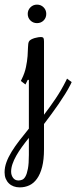

<svg xmlns="http://www.w3.org/2000/svg" viewBox="-95 -560 330 830"><path d="M29.8 -379.9Q32.7 -385.7 39.8 -389.4Q46.9 -393.1 54.9 -395.5Q63 -397.9 70.3 -398.9Q77.6 -399.9 80.1 -399.9Q90.8 -399.9 93 -395.5Q95.2 -391.1 95.2 -379.9V-64Q120.1 -96.2 145.3 -133.5Q170.4 -170.9 189.9 -210L194.8 -220.2L214.8 -205.1L210 -194.8Q200.2 -175.3 186.8 -153.8Q173.3 -132.3 158.2 -110.1Q143.1 -87.9 126.7 -65.9Q110.4 -43.9 95.2 -23.9V85Q95.2 129.9 87.2 161.4Q79.1 192.9 64.9 212.6Q50.8 232.4 31.7 241.2Q12.7 250 -9.8 250Q-23.9 250 -35.9 245.6Q-47.9 241.2 -56.6 232.7Q-65.4 224.1 -70.3 212.2Q-75.2 200.2 -75.2 185.1Q-75.2 163.1 -67.1 141.1Q-59.1 119.1 -44.7 95.7Q-30.3 72.3 -11.2 47.6Q7.8 22.9 29.8 -3.9V-214.8H24.9L15.1 -194.8L-4.9 -210L0 -220.2Q12.2 -245.1 17.3 -270.3Q22.5 -295.4 24.2 -317.4Q25.9 -339.4 26.1 -356Q26.4 -372.6 29.8 -379.9ZM-15.1 220.2Q-7.3 220.2 0.7 217Q8.8 213.9 15.1 202.6Q21.5 191.4 25.6 169.4Q29.8 147.5 29.8 109.9V36.1Q13.2 56.6 -0.7 75.9Q-14.6 95.2 -24.9 113.5Q-35.2 131.8 -41 148.9Q-46.9 166 -46.9 182.1Q-46.9 197.3 -38.6 208.7Q-30.3 220.2 -15.1 220.2ZM105 -500Q105 -482.9 93.5 -471.4Q82 -460 64.9 -460Q48.3 -460 36.6 -471.4Q24.9 -482.9 24.9 -500Q24.9 -516.6 36.6 -528.3Q48.3 -540 64.9 -540Q82 -540 93.5 -528.3Q105 -516.6 105 -500Z"/></svg>

Font: Rochester
Style: Regular
Weight: 400
Version: Version 1.006